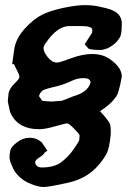

<svg xmlns="http://www.w3.org/2000/svg" viewBox="-20 -706 525 769"><path d="M120.6 -52.7Q127.4 -35.2 146.5 -35.2Q197.8 -35.2 226.1 -56.9Q254.4 -78.6 274.9 -108.2Q295.4 -137.7 297.4 -145L298.8 -164.6Q294.9 -172.4 275.4 -192.1Q255.9 -211.9 249 -211.9Q242.2 -211.9 201.2 -200.2Q160.2 -188.5 138.2 -188.5Q47.9 -188.5 20 -258.8L11.2 -299.8L14.2 -332Q18.1 -351.6 36.6 -369.6Q55.2 -387.7 57.6 -395.5V-398.4Q57.6 -406.2 48.8 -422.9Q40 -439.5 36.1 -449.2H28.8L37.6 -512.7Q45.4 -554.7 80.6 -592.8Q115.7 -630.9 148.9 -647.2Q182.1 -663.6 234.4 -674.6Q286.6 -685.5 318.4 -685.5Q350.1 -685.5 374.5 -680.2Q398.9 -674.8 402.8 -673.8Q406.7 -672.9 410.6 -671.6Q414.6 -670.4 418.2 -669.4Q421.9 -668.5 425 -667Q428.2 -665.5 431.2 -664.3Q434.1 -663.1 436.8 -661.6Q439.5 -660.2 441.9 -658.7Q444.3 -657.2 446.8 -655.3Q467.8 -638.7 467.8 -612.3Q467.8 -567.9 460.2 -556.6Q452.6 -545.4 450.7 -543Q448.7 -540.5 446.5 -538.1Q444.3 -535.6 441.9 -533.4Q439.5 -531.2 436.5 -528.8Q408.2 -505.9 379.2 -505.9Q350.1 -505.9 335 -510.7L319.3 -528.8L349.1 -575.2Q349.6 -579.1 349.6 -585.9Q349.6 -601.6 307.1 -601.6H256.3Q209 -600.6 163.6 -534.2Q154.3 -521 154.3 -513.7Q154.3 -498 171.4 -476.8Q188.5 -455.6 207 -455.6H210.4Q218.8 -455.6 264.9 -472.7Q311 -489.7 349.1 -489.7H350.6Q391.1 -489.3 419.4 -469.7Q467.8 -436.5 467.8 -399.4V-398.9Q456.1 -333 444.3 -317.9Q432.6 -302.7 425.8 -295.9Q412.1 -282.2 398.9 -273.4Q385.7 -264.6 380.9 -260.3Q418.9 -219.2 421.4 -206.1Q423.8 -192.9 423.8 -182.6Q423.8 -172.4 423.3 -165.5Q418 -112.8 407.5 -91.8Q397 -70.8 373.5 -43.5Q328.1 9.3 251.7 26.1Q175.3 43 154.5 43Q133.8 43 104 30.8Q46.9 8.3 27.3 -43.5Q18.1 -63.5 18.1 -76.2Q18.1 -92.8 22 -106Q25.9 -119.1 49.1 -136.7Q72.3 -154.3 99.1 -154.3Q126 -154.3 147 -136.2L169.9 -102.1L160.6 -96.7Q153.8 -85.4 139.2 -76.4Q124.5 -67.4 121.6 -60.1V-57.6ZM149.4 -302.2Q178.7 -299.3 189.5 -299.3Q191.9 -299.3 193.4 -299.8Q216.3 -302.2 228.5 -302.7L274.9 -320.8Q332 -336.9 342.8 -375.5V-376.5Q340.3 -393.1 315.7 -393.1Q291 -393.1 271 -383.8Q236.8 -367.7 207 -360.4Q157.7 -349.1 150.4 -343.3Q139.2 -334 136.2 -320.8Z"/></svg>

Font: Drukaatie burti
Style: Heavy
Weight: 800
Version: Version 0.14